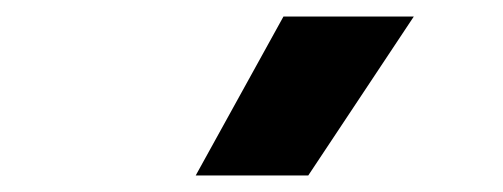

<svg xmlns="http://www.w3.org/2000/svg" viewBox="-20 -828 608 232"><path d="M216.5 -616 322.5 -808H480L352.5 -616Z"/></svg>

Font: Encode Sans Semi Condensed
Style: Bold
Weight: 700
Width: 4
Designer: Multiple Designers
Foundry: Impallari Type
Version: Version 2.000